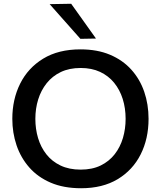

<svg xmlns="http://www.w3.org/2000/svg" viewBox="-20 -989 856 1021"><path d="M411.5 12Q318.5 12 249.8 -17.5Q181 -47 135.8 -98.5Q90.5 -150 68 -216.5Q45.5 -283 45.5 -357Q45.5 -460.5 87.2 -544.2Q129 -628 209.8 -677.2Q290.5 -726.5 408 -726.5Q497 -726.5 564.8 -698Q632.5 -669.5 678.2 -618.8Q724 -568 747 -501Q770 -434 770 -357Q770 -251.5 728 -168Q686 -84.5 605.8 -36.2Q525.5 12 411.5 12ZM409 -87Q470.5 -87 515.5 -109Q560.5 -131 590 -169Q619.5 -207 633.8 -255.5Q648 -304 648 -357Q648 -414 632.5 -463Q617 -512 586.8 -549Q556.5 -586 512 -606.8Q467.5 -627.5 409 -627.5Q348.5 -627.5 303.5 -606Q258.5 -584.5 228.2 -546.5Q198 -508.5 183 -460Q168 -411.5 168 -357Q168 -303 182.5 -254.5Q197 -206 226.8 -168.2Q256.5 -130.5 302 -108.8Q347.5 -87 409 -87ZM407.5 -782.5Q381 -813 354 -843Q327 -873 299.8 -904Q272.5 -935 244 -967L358.5 -969Q391.5 -922.5 424.5 -876.5Q457.5 -830.5 490.5 -784Z"/></svg>

Font: Commissioner Thin Medium
Style: Regular
Weight: 500
Version: Version 1.000